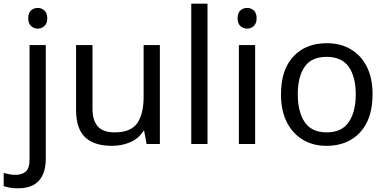

<svg xmlns="http://www.w3.org/2000/svg" viewBox="-75 -780 2092 1040"><path d="M22 240Q-3 240 -22 236.5Q-41 233 -55 228V157Q-40 161 -24 164Q-8 167 11 167Q43 167 64 149.5Q85 132 85 83V-536H173V80Q173 130 157 166Q141 202 108 221Q75 240 22 240ZM78 -681Q78 -710 93 -723.5Q108 -737 130 -737Q150 -737 165.5 -723.5Q181 -710 181 -681Q181 -653 165.5 -639Q150 -625 130 -625Q108 -625 93 -639Q78 -653 78 -681Z M791 -536V0H719L706 -71H702Q676 -29 630 -9.5Q584 10 532 10Q435 10 386 -36.5Q337 -83 337 -185V-536H426V-191Q426 -127 455 -95Q484 -63 545 -63Q634 -63 668.5 -113Q703 -163 703 -257V-536Z M1049 0H961V-760H1049Z M1307 -536V0H1219V-536ZM1264 -737Q1284 -737 1299.5 -723.5Q1315 -710 1315 -681Q1315 -653 1299.5 -639Q1284 -625 1264 -625Q1242 -625 1227 -639Q1212 -653 1212 -681Q1212 -710 1227 -723.5Q1242 -737 1264 -737Z M1943 -269Q1943 -136 1875.5 -63Q1808 10 1693 10Q1622 10 1566.5 -22.5Q1511 -55 1479 -117.5Q1447 -180 1447 -269Q1447 -402 1514 -474Q1581 -546 1696 -546Q1769 -546 1824.5 -513.5Q1880 -481 1911.5 -419.5Q1943 -358 1943 -269ZM1538 -269Q1538 -174 1575.5 -118.5Q1613 -63 1695 -63Q1776 -63 1814 -118.5Q1852 -174 1852 -269Q1852 -364 1814 -418Q1776 -472 1694 -472Q1612 -472 1575 -418Q1538 -364 1538 -269Z"/></svg>

Font: Noto Sans Balinese
Style: Regular
Weight: 400
Designer: Aditya Bayu, David Williams
Foundry: David Williams
Version: Version 2.003